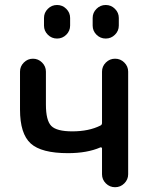

<svg xmlns="http://www.w3.org/2000/svg" viewBox="-20 -784 609 782"><path d="M395.5 -179.7Q395.5 -181.6 393.6 -183.1Q391.6 -184.6 388.7 -183.6Q335 -160.2 256.8 -160.2Q148.4 -160.2 105 -199.7Q61.5 -239.3 61.5 -337.9V-492.2Q61.5 -513.7 77.1 -529.3Q92.8 -544.9 114.3 -544.9Q135.7 -544.9 151.4 -529.3Q167 -513.7 167 -492.2V-358.4Q167 -293 189 -271Q210.9 -249 274.4 -249Q341.8 -249 388.7 -272.5Q395.5 -275.4 395.5 -283.2V-492.2Q395.5 -513.7 411.1 -529.3Q426.8 -544.9 448.7 -544.9Q470.7 -544.9 486.3 -529.3Q502 -513.7 502 -492.2V-74.2Q502 -52.7 486.3 -37.1Q470.7 -21.5 448.7 -21.5Q426.8 -21.5 411.1 -37.1Q395.5 -52.7 395.5 -74.2ZM159.2 -679.7V-710.9Q159.2 -732.4 174.8 -748Q190.4 -763.7 212.4 -763.7Q234.4 -763.7 250 -748Q265.6 -732.4 265.6 -710.9V-679.7Q265.6 -658.2 250 -642.6Q234.4 -627 212.4 -627Q190.4 -627 174.8 -642.6Q159.2 -658.2 159.2 -679.7ZM357.4 -679.7V-710.9Q357.4 -732.4 373 -748Q388.7 -763.7 410.6 -763.7Q432.6 -763.7 448.2 -748Q463.9 -732.4 463.9 -710.9V-679.7Q463.9 -658.2 448.2 -642.6Q432.6 -627 410.6 -627Q388.7 -627 373 -642.6Q357.4 -658.2 357.4 -679.7Z"/></svg>

Font: Gen Jyuu Gothic Medium
Style: Regular
Weight: 500
Designer: [Source Han Sans]
Ryoko NISHIZUKA  (kana & ideographs); Paul D. Hunt (Latin, Greek & Cyrillic); Wenlong ZHANG  (bopomofo
Version: Version 1.002.20150607